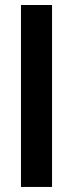

<svg xmlns="http://www.w3.org/2000/svg" viewBox="-20 -740 289 760"><path d="M63 0V-720.2H186V0Z"/></svg>

Font: Aspekta 550
Style: Regular
Weight: 550
Designer: Ivo Dolenc
Version: Version 2.000